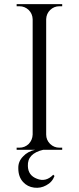

<svg xmlns="http://www.w3.org/2000/svg" viewBox="-20 -720 378 923"><path d="M188 0Q111 18 114 78Q115 123 157 139Q200 157 236 120L242 126Q231 156 202 171Q175 186 144 182Q112 178 91 155Q68 130 68 89Q67 56 91 32Q113 8 149 0H60V-10H73Q99 -10 118 -28Q136 -47 137 -73V-628Q136 -654 118 -672Q99 -690 73 -690H60V-700H279V-690H266Q240 -690 221 -672Q203 -654 202 -628V-73Q202 -47 221 -28Q240 -10 266 -10H279V0Z"/></svg>

Font: Cinzel(RUS BY LYAJKA)
Style: Regular
Weight: 400
Designer: Natanael Gama
Version: Version 1.001;PS 001.001;hotconv 1.0.56;makeotf.lib2.0.21325